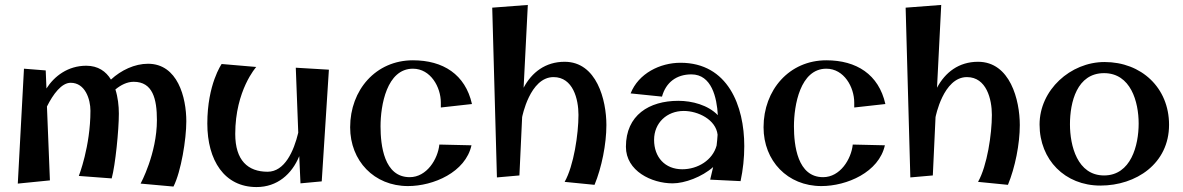

<svg xmlns="http://www.w3.org/2000/svg" viewBox="-20 -733 4787 777"><path d="M165 -448 77 -455 52 10 182 -3 170 -302C195 -352 229 -398 266 -398C325 -398 346 -331 346 -285C346 -140 299 -21 299 -21L432 -11C447 -66 461 -207 461 -273C461 -305 457 -340 447 -371C469 -389 494 -402 521 -402C598 -402 615 -333 615 -247C615 -111 549 10 549 10L682 22C713 -39 734 -170 734 -242C734 -339 699 -475 579 -475C525 -475 470 -449 429 -411C409 -444 377 -467 329 -467C255 -467 200 -425 168 -375Z M1177 -459 1187 -196C1169 -121 1132 -38 1063 -38C983 -38 932 -84 932 -191C932 -368 1017 -462 1017 -462L877 -474C877 -474 819 -392 819 -233C819 -84 888 24 1018 24C1102 24 1161 -28 1191 -101L1196 9L1282 1L1311 -451Z M1890 -312C1863 -432 1773 -489 1651 -489C1501 -489 1397 -369 1397 -218C1397 -82 1494 20 1631 20C1734 20 1864 -36 1888 -145L1758 -148C1752 -89 1707 -16 1638 -16C1534 -16 1520 -145 1520 -222C1520 -306 1545 -455 1651 -455C1723 -455 1764 -380 1764 -318C1764 -311 1764 -305 1764 -298L1890 -312Z M1972 -702 1991 -15 2082 -23 2093 -259C2093 -259 2124 -421 2220 -421C2299 -421 2321 -332 2321 -268C2321 -191 2302 -62 2265 3L2386 15C2415 -55 2434 -150 2434 -227C2434 -328 2395 -483 2265 -483C2187 -483 2132 -440 2099 -378L2116 -713Z M2977 0C2987 -47 2992 -94 2992 -142C2992 -304 2926 -479 2734 -479C2651 -479 2564 -436 2532 -355L2659 -342C2675 -400 2718 -432 2778 -432C2860 -432 2881 -338 2885 -267C2845 -308 2781 -325 2725 -325C2607 -325 2513 -267 2513 -139C2513 -41 2617 9 2702 9C2751 9 2821 -17 2866 -57L2854 -6ZM2880 -144C2864 -85 2804 -48 2741 -48C2671 -48 2627 -97 2627 -167C2627 -236 2679 -284 2747 -284C2805 -284 2877 -249 2884 -188C2883 -173 2882 -159 2880 -144Z M3563 -312C3536 -432 3446 -489 3324 -489C3174 -489 3070 -369 3070 -218C3070 -82 3167 20 3304 20C3407 20 3537 -36 3561 -145L3431 -148C3425 -89 3380 -16 3311 -16C3207 -16 3193 -145 3193 -222C3193 -306 3218 -455 3324 -455C3396 -455 3437 -380 3437 -318C3437 -311 3437 -305 3437 -298L3563 -312Z M3645 -702 3664 -15 3755 -23 3766 -259C3766 -259 3797 -421 3893 -421C3972 -421 3994 -332 3994 -268C3994 -191 3975 -62 3938 3L4059 15C4088 -55 4107 -150 4107 -227C4107 -328 4068 -483 3938 -483C3860 -483 3805 -440 3772 -378L3789 -713Z M4711 -228C4711 -378 4599 -482 4450 -482C4312 -482 4187 -369 4187 -229C4187 -86 4290 18 4433 18C4578 18 4711 -71 4711 -228ZM4588 -233C4588 -145 4557 -23 4448 -23C4340 -23 4310 -143 4310 -230C4310 -319 4338 -437 4448 -437C4556 -437 4588 -321 4588 -233Z"/></svg>

Font: Original Surfer
Style: Regular
Weight: 400
Designer: Astigmatic (AOETI)
Foundry: Astigmatic (AOETI)
Version: Version 1.001